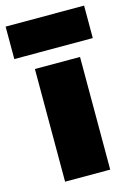

<svg xmlns="http://www.w3.org/2000/svg" viewBox="-144 -765 568 823"><g transform="rotate(-15 140.0 -354.0)"><path d="M40 -500H240.2V0H40ZM-34.2 -564V-708H314V-564Z"/></g></svg>

Font: Apfel Grotezk Satt
Style: Regular
Weight: 900
Designer: Luigi Gorlero
Foundry: © 2023, Luigi Gorlero & Collletttivo
Version: Version 2.000;Glyphs 3.2 (3217)